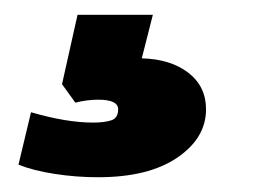

<svg xmlns="http://www.w3.org/2000/svg" viewBox="-20 -40 355 260"><path d="M259 108Q259 147 220 173.5Q181 200 113 200Q83 200 54 195.5Q25 191 5 183L22 112Q70 126 106 126Q121 126 130.5 123Q140 120 140 108Q140 95 113 95Q98 95 82 99L64 74L85 -20H187L172 39Q211 40 235 58.5Q259 77 259 108Z"/></svg>

Font: Nunito Sans Heavy Heavy
Style: Italic
Weight: 400
Italic angle: -4.541°
Designer: Vernon Adams
Foundry: Vernon Adams
Version: Version 2.002